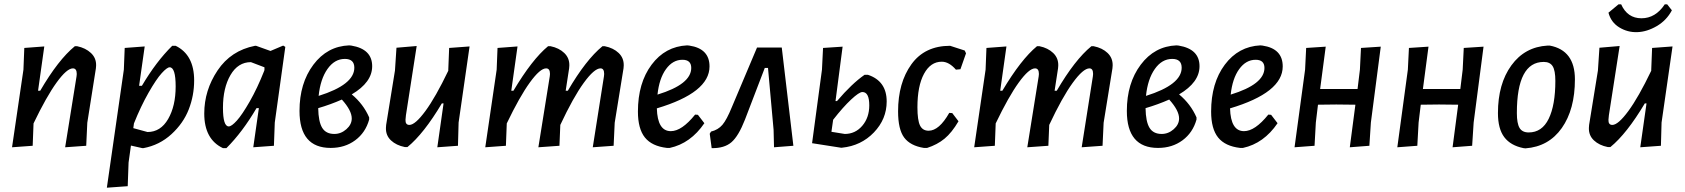

<svg xmlns="http://www.w3.org/2000/svg" viewBox="-20 -681 7836 893"><path d="M36 4 89 -357 93 -458 186 -465 157 -259H167Q251 -403 328 -466H339Q378 -458 403 -434.5Q428 -411 427 -376L426 -363L386 -110L381 -3L283 4L336 -326L337 -337Q337 -363 319 -363Q291 -363 243.5 -297.5Q196 -232 136 -107L132 -3Z M653 -465 627 -282H640Q706 -394 781 -468H797Q883 -426 883 -307Q883 -237 858 -172.5Q833 -108 777.5 -57Q722 -6 647 8H642L589 -4L578 75L574 185L477 192L556 -357L560 -458ZM769 -368Q757 -368 732 -340.5Q707 -313 671 -250Q635 -187 603 -107L600 -85L666 -67Q727 -67 762 -127.5Q797 -188 797 -279Q797 -368 769 -368Z M1166 -468H1171L1238 -444L1297 -469L1307 -463L1258 -111L1254 -3L1158 4L1184 -178H1173Q1108 -67 1033 8H1017Q930 -33 930 -153Q930 -261 992 -353.5Q1054 -446 1166 -468ZM1017 -180Q1017 -93 1044 -93Q1057 -93 1081.5 -120Q1106 -147 1141.5 -209Q1177 -271 1209 -352L1210 -356V-368L1147 -392Q1087 -392 1052 -332Q1017 -272 1017 -180Z M1518 7Q1373 7 1373 -165Q1373 -294 1437.5 -380Q1502 -466 1604 -470L1614 -469Q1711 -453 1711 -373Q1711 -298 1616 -242Q1670 -197 1697 -135V-125Q1680 -64 1632 -28.5Q1584 7 1518 7ZM1584 -407Q1536 -407 1503 -360Q1470 -313 1462 -235Q1628 -287 1628 -366Q1628 -407 1584 -407ZM1616 -130Q1616 -167 1570 -218Q1518 -195 1460 -178Q1461 -115 1478.5 -86.5Q1496 -58 1535 -58Q1566 -58 1591 -80Q1616 -102 1616 -130Z M1918 -467 1868 -145 1866 -124Q1865 -100 1884 -100Q1911 -100 1958.5 -164.5Q2006 -229 2065 -352V-357L2069 -458L2164 -465L2113 -111L2110 -3L2014 4L2043 -200H2035Q1951 -59 1875 3H1863Q1823 -5 1798.5 -28Q1774 -51 1775 -86L1776 -100L1817 -353L1824 -459Z M2387 -465 2358 -259H2368Q2455 -405 2529 -466H2541Q2580 -458 2604.5 -434.5Q2629 -411 2628 -376L2627 -363L2611 -259H2621Q2705 -403 2782 -466H2793Q2833 -458 2857.5 -434.5Q2882 -411 2881 -376L2880 -363L2839 -110L2834 -3L2737 4L2789 -326L2790 -337Q2790 -363 2773 -363Q2744 -363 2695 -295.5Q2646 -228 2586 -100L2582 -3L2484 4L2537 -326L2538 -337Q2538 -363 2520 -363Q2492 -363 2444.5 -297.5Q2397 -232 2337 -107L2333 -3L2237 4L2290 -357L2294 -458Z M3256 -108Q3192 -14 3095 7H3082Q3012 -1 2979.5 -41.5Q2947 -82 2947 -162Q2947 -295 3010.5 -380Q3074 -465 3176 -470L3186 -469Q3280 -455 3280 -372Q3280 -250 3035 -177Q3038 -71 3100 -71Q3151 -71 3213 -148L3226 -147ZM3154 -403Q3109 -403 3077.5 -359.5Q3046 -316 3038 -241Q3195 -289 3195 -365Q3195 -403 3154 -403Z M3501 -460H3616L3670 -3L3580 4L3578 -77L3552 -365H3537L3445 -125Q3415 -48 3382 -19.5Q3349 9 3290 8L3281 -59L3287 -69Q3320 -77 3340 -100.5Q3360 -124 3384 -183Z M3757 -15 3803 -357 3808 -458 3899 -464 3866 -211H3873Q3942 -292 4001 -333H4017Q4104 -304 4104 -209Q4104 -127 4044.5 -65Q3985 -3 3896 6H3891ZM3991 -253Q3976 -253 3938.5 -218Q3901 -183 3855 -124L3847 -68L3909 -58Q3958 -58 3990.5 -96Q4023 -134 4023 -191Q4023 -253 3991 -253Z M4399 -468 4467 -446 4473 -433 4447 -359 4426 -357Q4394 -394 4360 -394Q4308 -394 4277.5 -337.5Q4247 -281 4247 -182Q4247 -122 4259 -97.5Q4271 -73 4299 -73Q4348 -73 4395 -156L4409 -155L4438 -117Q4407 -64 4373 -36Q4339 -8 4292 7H4277Q4214 -3 4185.5 -41Q4157 -79 4157 -163Q4157 -296 4219 -382Q4281 -468 4399 -468Z M4661 -465 4632 -259H4642Q4729 -405 4803 -466H4815Q4854 -458 4878.5 -434.5Q4903 -411 4902 -376L4901 -363L4885 -259H4895Q4979 -403 5056 -466H5067Q5107 -458 5131.5 -434.5Q5156 -411 5155 -376L5154 -363L5113 -110L5108 -3L5011 4L5063 -326L5064 -337Q5064 -363 5047 -363Q5018 -363 4969 -295.5Q4920 -228 4860 -100L4856 -3L4758 4L4811 -326L4812 -337Q4812 -363 4794 -363Q4766 -363 4718.5 -297.5Q4671 -232 4611 -107L4607 -3L4511 4L4564 -357L4568 -458Z M5366 7Q5221 7 5221 -165Q5221 -294 5285.5 -380Q5350 -466 5452 -470L5462 -469Q5559 -453 5559 -373Q5559 -298 5464 -242Q5518 -197 5545 -135V-125Q5528 -64 5480 -28.5Q5432 7 5366 7ZM5432 -407Q5384 -407 5351 -360Q5318 -313 5310 -235Q5476 -287 5476 -366Q5476 -407 5432 -407ZM5464 -130Q5464 -167 5418 -218Q5366 -195 5308 -178Q5309 -115 5326.5 -86.5Q5344 -58 5383 -58Q5414 -58 5439 -80Q5464 -102 5464 -130Z M5922 -108Q5858 -14 5761 7H5748Q5678 -1 5645.5 -41.5Q5613 -82 5613 -162Q5613 -295 5676.5 -380Q5740 -465 5842 -470L5852 -469Q5946 -455 5946 -372Q5946 -250 5701 -177Q5704 -71 5766 -71Q5817 -71 5879 -148L5892 -147ZM5820 -403Q5775 -403 5743.5 -359.5Q5712 -316 5704 -241Q5861 -289 5861 -365Q5861 -403 5820 -403Z M6146 -464 6120 -267H6294L6305 -357L6310 -458L6402 -464L6356 -111L6349 -3L6258 4L6284 -194L6195 -195L6110 -194L6100 -111L6094 -3L6001 4L6050 -357L6055 -458Z M6624 -464 6598 -267H6772L6783 -357L6788 -458L6880 -464L6834 -111L6827 -3L6736 4L6762 -194L6673 -195L6588 -194L6578 -111L6572 -3L6479 4L6528 -357L6533 -458Z M7178 -469H7188Q7305 -447 7305 -312Q7305 -172 7244 -85.5Q7183 1 7075 9L7066 8Q7006 -4 6976.5 -43Q6947 -82 6947 -155Q6947 -291 7009.5 -377Q7072 -463 7178 -469ZM7160 -393Q7035 -393 7035 -155Q7035 -107 7047.5 -86Q7060 -65 7090 -65Q7152 -65 7183 -128.5Q7214 -192 7214 -305Q7214 -353 7201.5 -373Q7189 -393 7160 -393Z M7734 -661 7756 -633Q7731 -586 7685.5 -559.5Q7640 -533 7595 -531.5Q7550 -530 7511.5 -553.5Q7473 -577 7461 -622L7508 -661H7520Q7549 -596 7614.5 -596Q7680 -596 7723 -661ZM7513 -467 7463 -145 7461 -124Q7460 -100 7479 -100Q7506 -100 7553.5 -164.5Q7601 -229 7660 -352V-357L7664 -458L7759 -465L7708 -111L7705 -3L7609 4L7638 -200H7630Q7546 -59 7470 3H7458Q7418 -5 7393.5 -28Q7369 -51 7370 -86L7371 -100L7412 -353L7419 -459Z"/></svg>

Font: Alegreya Sans Medium
Style: Italic
Weight: 500
Italic angle: -7°
Designer: Juan Pablo del Peral
Foundry: Huerta Tipografica
Version: Version 2.007